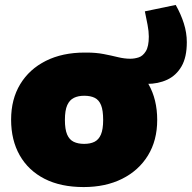

<svg xmlns="http://www.w3.org/2000/svg" viewBox="-20 -748 777 778"><path d="M575 -408Q554 -408 535 -412Q516 -416 505 -421L330 -535Q369 -535 400 -529Q431 -523 457.5 -516.5Q484 -510 508 -510Q525 -510 542 -515.5Q559 -521 571 -540.5Q583 -560 583 -600Q583 -621 578 -647Q573 -673 567 -702L692 -728Q713 -691 725 -653Q737 -615 737 -577Q737 -516 715.5 -479Q694 -442 657.5 -425Q621 -408 575 -408ZM319 10Q226 10 160.5 -23.5Q95 -57 60 -118.5Q25 -180 25 -263Q25 -346 62 -407Q99 -468 166 -501.5Q233 -535 323 -535Q415 -535 481 -501.5Q547 -468 582 -406.5Q617 -345 617 -262Q617 -179 579.5 -118Q542 -57 475 -23.5Q408 10 319 10ZM321 -165Q346 -165 363 -173.5Q380 -182 389 -203Q398 -224 398 -262Q398 -301 389.5 -322Q381 -343 364 -351.5Q347 -360 321 -360Q297 -360 279.5 -351.5Q262 -343 252.5 -322Q243 -301 243 -262Q243 -224 252 -203Q261 -182 278.5 -173.5Q296 -165 321 -165Z"/></svg>

Font: REM Black
Style: Regular
Weight: 900
Designer: Octavio Pardo
Foundry: Ashler Design
Version: Version 1.005;gftools[0.9.28]